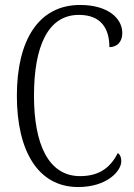

<svg xmlns="http://www.w3.org/2000/svg" viewBox="-20 -744 541 774"><path d="M295 10C412 10 469 -55 469 -94C469 -110 464 -121 455 -127C428 -75 387 -34 303 -34C175 -34 117 -163 117 -358C117 -555 172 -684 298 -684C389 -684 421 -627 421 -554C452 -554 473 -575 473 -611C473 -671 414 -724 303 -724C135 -724 48 -581 48 -358C48 -136 133 10 295 10Z"/></svg>

Font: Noto Serif Thai Condensed Light
Style: Regular
Weight: 300
Width: 3
Designer: Monotype Design Team
Foundry: Monotype Imaging Inc.
Version: Version 2.002